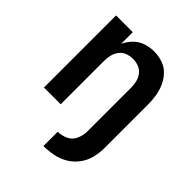

<svg xmlns="http://www.w3.org/2000/svg" viewBox="-211 -659 998 998"><g transform="rotate(45 288.0 -160.5)"><path d="M279 217Q315 217 350.5 210Q386 203 417.5 184.5Q449 166 471 136.5Q493 107 502 71.5Q511 36 511 0V-320Q511 -352 506 -383Q501 -414 488 -443Q475 -472 453 -495Q431 -518 400.5 -528Q370 -538 339 -538Q307 -538 277 -528Q247 -518 224.5 -495.5Q202 -473 189 -444V-530H66V0H189V-320Q189 -341 194 -362Q199 -383 212.5 -400.5Q226 -418 246.5 -425.5Q267 -433 288 -433Q309 -433 329.5 -425.5Q350 -418 363.5 -400.5Q377 -383 382 -362Q387 -341 387 -320V0Q387 29 375 57.5Q363 86 335.5 99Q308 112 279 112Z"/></g></svg>

Font: Iosevka Sparkle
Style: Bold
Weight: 700
Designer: Belleve Invis
Foundry: Belleve Invis
Version: Version 4.5.0; ttfautohint (v1.8.3)